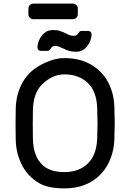

<svg xmlns="http://www.w3.org/2000/svg" viewBox="-20 -1031 712 1061"><path d="M137 -952V-984Q137 -995 145 -1003Q153 -1011 164 -1011H383Q394 -1011 402 -1003Q410 -995 410 -984V-952Q410 -941 402 -933Q394 -925 383 -925H164Q153 -925 145 -933Q137 -941 137 -952ZM612 -439Q614 -379 614 -350Q614 -321 612 -261Q609 -185 576.5 -123.5Q544 -62 482.5 -26Q421 10 336 10Q246 10 196 -19Q135 -55 102.5 -116.5Q70 -178 67 -254Q66 -284 66 -343Q66 -402 67 -432Q69 -508 101.5 -569.5Q134 -631 196 -667Q270 -710 336 -710Q421 -710 483 -674Q545 -638 577.5 -576.5Q610 -515 612 -439ZM214 -566Q165 -519 162 -427Q161 -397 161 -343Q161 -289 162 -259Q165 -167 214 -120Q256 -80 336 -80Q416 -80 465 -127Q514 -174 517 -266Q519 -326 519 -350Q519 -374 517 -434Q514 -526 465 -573Q416 -620 336 -620Q270 -620 214 -566ZM260 -762Q256 -756 252.5 -753Q249 -750 243 -750H206Q197 -750 192 -755.5Q187 -761 187 -769Q187 -787 196.5 -809.5Q206 -832 225 -848.5Q244 -865 273 -865Q296 -865 311 -860Q326 -855 345 -846Q357 -839 366.5 -836Q376 -833 387 -833Q398 -833 403.5 -837Q409 -841 413 -848Q417 -854 420.5 -857Q424 -860 430 -860H467Q476 -860 481 -854.5Q486 -849 486 -841Q486 -823 476.5 -800.5Q467 -778 448 -761.5Q429 -745 400 -745Q377 -745 361 -750Q345 -755 327 -764Q317 -769 306.5 -773Q296 -777 286 -777Q275 -777 269.5 -773Q264 -769 260 -762Z"/></svg>

Font: Contemporary
Style: Regular
Weight: 400
Designer: Victor Tran
Foundry: Victor Tran
Version: Version 1.100